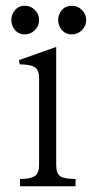

<svg xmlns="http://www.w3.org/2000/svg" viewBox="-20 -648 327 669"><path d="M49.8 1H243.2V-24.4Q203.1 -24.4 189.5 -34.2Q175.8 -43.9 175.8 -73.2V-484.4L45.9 -438.5L48.8 -423.8Q87.9 -423.8 103.5 -412.1Q116.2 -401.4 116.2 -378.9V-73.2Q116.2 -43.9 100.6 -34.2Q85.9 -24.4 49.8 -24.4ZM19.5 -578.1Q19.5 -560.5 30.3 -545.9Q43 -528.3 66.4 -528.3Q86.9 -528.3 101.6 -543Q116.2 -557.6 116.2 -578.1Q116.2 -598.6 101.6 -613.3Q86.9 -627.9 66.4 -627.9Q43.9 -627.9 30.3 -610.4Q19.5 -595.7 19.5 -578.1ZM182.6 -578.1Q182.6 -560.5 193.4 -545.9Q207 -528.3 230.5 -528.3Q251 -528.3 265.6 -543Q280.3 -557.6 280.3 -578.1Q280.3 -598.6 265.6 -613.3Q251 -627.9 230.5 -627.9Q207 -627.9 193.4 -610.4Q182.6 -595.7 182.6 -578.1Z"/></svg>

Font: Batang
Style: Regular
Weight: 400
Version: Version 2.21